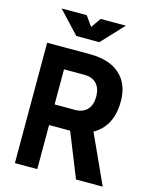

<svg xmlns="http://www.w3.org/2000/svg" viewBox="-131 -983 847 1068"><g transform="rotate(15 293.0 -449.0)"><path d="M182.1 -253.9V-372.6H306.6Q351.6 -372.6 376.5 -399.2Q401.4 -425.8 401.4 -473.6Q401.4 -522 376.5 -548.3Q351.6 -574.7 306.6 -574.7H184.1L172.4 -693.4H306.6Q418.5 -693.4 479.5 -638.7Q540.5 -584 540.5 -483.4Q540.5 -374.5 479.5 -314.2Q418.5 -253.9 306.6 -253.9ZM60.1 0V-693.4H189V0ZM412.1 0 281.2 -326.2H417L565.9 0ZM207 -771.5 88.4 -898.4H233.4L278.3 -834.5H268.6L313.5 -898.4H458.5L339.8 -771.5Z"/></g></svg>

Font: Cascadia Mono PL
Style: Regular
Weight: 400
Monospace: yes
Designer: Aaron Bell
Foundry: Saja Typeworks
Version: Version 2102.003